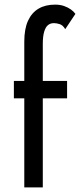

<svg xmlns="http://www.w3.org/2000/svg" viewBox="-20 -810 346 830"><path d="M270 -460V-385H165V0H85V-385H40V-460H85V-630Q85 -685 101 -720Q117 -755 146.5 -772.5Q176 -790 218 -790Q240 -790 257 -784Q274 -778 286.5 -769Q299 -760 306 -750L262 -684Q252 -701 238.5 -705.5Q225 -710 213 -710Q198 -710 187.5 -701.5Q177 -693 171 -673Q165 -653 165 -620V-460Z"/></svg>

Font: Venryn Sans
Style: Regular
Weight: 400
Designer: Owen Earl, indestructible type* (font) & Cristiano Sobral (main changes)
Version: Version 3.600; ttfautohint (v1.8.3)